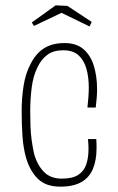

<svg xmlns="http://www.w3.org/2000/svg" viewBox="-20 -688 442 718"><path d="M206 10Q151 10 121.5 -19.5Q92 -49 78 -96Q67 -134 64 -179.5Q61 -225 61 -272Q61 -323 68.5 -369Q76 -415 95 -450Q107 -474 124.5 -491.5Q142 -509 166 -518Q190 -527 221 -527Q267 -527 293.5 -503Q320 -479 331.5 -440Q343 -401 343 -354Q343 -338 341.5 -320.5Q340 -303 338 -286H307Q309 -305 310.5 -324Q312 -343 312 -360Q312 -400 303 -431.5Q294 -463 273.5 -481.5Q253 -500 216 -500Q180 -500 157 -483Q134 -466 120 -436Q104 -404 98.5 -360.5Q93 -317 93 -271Q93 -243 94 -215.5Q95 -188 98.5 -163Q102 -138 107 -115Q118 -73 143 -46.5Q168 -20 211 -20Q251 -20 272.5 -34Q294 -48 302.5 -73Q311 -98 311 -131Q311 -139 310.5 -148.5Q310 -158 309 -168H340Q341 -159 341 -150Q341 -141 341 -132Q341 -89 327.5 -56.5Q314 -24 284 -7Q254 10 206 10ZM315 -589 210 -640 107 -591 99 -604 188 -668 232 -666 323 -606Z"/></svg>

Font: Truculenta Thin
Style: Regular
Weight: 250
Version: Version 1.002